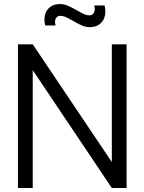

<svg xmlns="http://www.w3.org/2000/svg" viewBox="-20 -942 724 962"><path d="M430.3 -806Q410 -806 390.4 -814.2Q370.8 -822.5 344.2 -838.3Q322.3 -850.8 308.9 -856.8Q295.5 -862.7 283.3 -862.7Q271 -862.7 264 -855.6Q257 -848.5 255.9 -837.3Q254.8 -826.2 258.7 -814.3H206.7Q199.2 -844 205.8 -868.5Q212.3 -893 231.7 -907.3Q251 -921.7 279.7 -921.7Q300.3 -921.7 319.9 -913.4Q339.5 -905.2 366.8 -889.3Q388.7 -876.8 401.9 -870.9Q415.2 -865 427.3 -865Q444.3 -865 451.2 -879.6Q458.2 -894.2 452 -914.7H504Q511.5 -885.3 504.9 -860.3Q498.3 -835.3 479 -820.7Q459.7 -806 430.3 -806ZM70 0V-720H144L540.3 -130V-720H614.3V0H540.3L144 -590.7V0Z"/></svg>

Font: Hauora
Style: Regular
Weight: 400
Designer: Wayne Shih
Foundry: WCYS
Version: Version 1.001